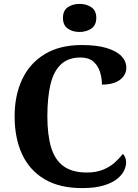

<svg xmlns="http://www.w3.org/2000/svg" viewBox="-20 -955 708 985"><path d="M401 10Q285 10 208 -36Q131 -82 93 -164.5Q55 -247 55 -358Q55 -466 94 -548.5Q133 -631 210 -677.5Q287 -724 400 -724Q477 -724 527.5 -708.5Q578 -693 603 -667Q628 -641 628 -608Q628 -571 596 -546Q564 -521 503 -521Q503 -554 493 -586Q483 -618 459 -639Q435 -660 393 -660Q330 -660 292.5 -624.5Q255 -589 239 -522Q223 -455 223 -358Q223 -262 242.5 -198Q262 -134 306.5 -102Q351 -70 425 -70Q474 -70 509 -84.5Q544 -99 568.5 -121Q593 -143 610 -165Q618 -159 622.5 -147Q627 -135 627 -122Q627 -101 615.5 -78Q604 -55 578 -35Q552 -15 508.5 -2.5Q465 10 401 10ZM388 -791Q352 -791 327.5 -808.5Q303 -826 303 -863Q303 -901 328 -918Q353 -935 389 -935Q423 -935 448.5 -918Q474 -901 474 -863Q474 -826 448.5 -808.5Q423 -791 388 -791Z"/></svg>

Font: Noto Serif Gujarati
Style: Bold
Weight: 700
Version: Version 2.102